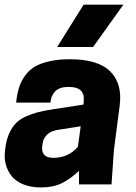

<svg xmlns="http://www.w3.org/2000/svg" viewBox="-23 -800 591 833"><path d="M339.8 -779.8H512.2L380.9 -596.2H225.1ZM319.8 0V-59.1Q281.7 -22.9 244.4 -4.9Q207 13.2 154.8 13.2Q111.3 13.2 78.6 0Q45.9 -13.2 27.6 -35.9Q9.3 -58.6 2 -87.2Q-5.4 -115.7 -1 -147.9L1 -163.1Q5.9 -197.8 17.8 -223.4Q29.8 -249 46.4 -265.9Q63 -282.7 89.4 -294.7Q115.7 -306.6 142.8 -313.5Q169.9 -320.3 209 -326.2L338.9 -346.2L339.8 -354Q344.2 -390.1 328.4 -406.5Q312.5 -422.9 273.9 -422.9Q235.4 -422.9 216.8 -404.1Q198.2 -385.3 195.8 -355H46.9L48.8 -370.1Q53.2 -402.3 62 -427Q70.8 -451.7 87.6 -474.4Q104.5 -497.1 129.4 -511.5Q154.3 -525.9 192.4 -534.4Q230.5 -543 279.8 -543Q402.8 -543 455.8 -489.7Q508.8 -436.5 496.1 -340.8L471.2 -148.9L460.9 0ZM208 -115.2Q273.9 -115.2 314.9 -163.1L327.1 -252L229 -236.8Q197.3 -231.9 181.4 -216.1Q165.5 -200.2 162.1 -179.2L160.2 -166Q156.7 -143.6 168.2 -129.4Q179.7 -115.2 208 -115.2Z"/></svg>

Font: Cooper Hewitt
Style: Bold Italic
Weight: 712
Designer: Village Type and Design LLC
Foundry: Cooper Hewitt Smithsonian Design Museum
Version: 1.000